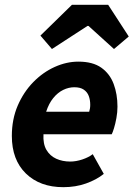

<svg xmlns="http://www.w3.org/2000/svg" viewBox="-20 -764 554 796"><path d="M242.5 12Q145.6 12 87.3 -44.7Q29.1 -101.4 29.1 -200.5Q29.1 -269.5 53.4 -326Q77.8 -382.5 117.9 -423.5Q158 -464.5 206.9 -486.5Q255.8 -508.5 304.9 -508.5Q364.6 -508.5 400 -483.4Q435.4 -458.2 451.2 -415.9Q467 -373.6 467 -322Q467 -298.3 462.6 -274.6Q458.3 -251 452.7 -232.8Q447.2 -214.7 443.2 -207.3H160.2Q158 -167.2 172.6 -142.4Q187.3 -117.6 213.2 -105.9Q239.1 -94.2 271.2 -94.2Q294.8 -94.2 321 -102.8Q347.2 -111.5 364.5 -124.8L410.3 -43.1Q379.8 -18.6 336.5 -3.3Q293.3 12 242.5 12ZM171.3 -300.7H349.7Q351.7 -307 352.9 -314.1Q354.1 -321.2 354.1 -329.6Q354.1 -349.6 348 -366Q341.9 -382.4 327.4 -392.3Q313 -402.3 288 -402.3Q264.6 -402.3 241.9 -391.2Q219.1 -380 200.7 -357.4Q182.3 -334.7 171.3 -300.7ZM195.3 -560.8 147.6 -616.4 278.4 -744.2H428.4L513.8 -612.7L452.6 -560.8L346.8 -656.6H342.8Z"/></svg>

Font: Source Sans Variable
Style: Italic
Weight: 200
Italic angle: -11°
Designer: Paul D. Hunt
Foundry: Adobe Systems Incorporated
Version: Version 3.006;hotconv 1.0.111;makeotfexe 2.5.65597